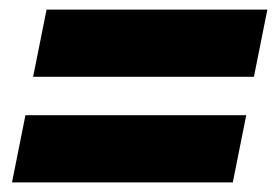

<svg xmlns="http://www.w3.org/2000/svg" viewBox="-20 -529 577 400"><path d="M537 -509 509 -369H49L77 -509ZM493 -289 465 -149H5L33 -289Z"/></svg>

Font: TypoPRO Montserrat
Style: Italic
Weight: 900
Italic angle: -11.3°
Designer: Julieta Ulanovsky
Foundry: Julieta Ulanovsky
Version: Version 6.001